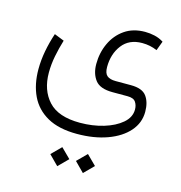

<svg xmlns="http://www.w3.org/2000/svg" viewBox="-113 -445 917 975"><g transform="rotate(15 345.5 43.0)"><path d="M410.2 330.1 460.4 379.9 410.2 430.2 360.4 379.9ZM275.4 330.1 325.7 379.9 275.4 430.2 225.6 379.9ZM329.1 246.1Q233.9 246.1 173.3 212.2Q112.8 178.2 84.2 118.2Q55.7 58.1 55.7 -21Q55.7 -67.9 64.9 -117.4Q74.2 -167 90.3 -214.4L142.1 -193.8Q128.9 -150.9 120.1 -106.2Q111.3 -61.5 111.3 -18.1Q111.3 74.2 163.3 130.9Q215.3 187.5 329.1 187.5Q395.5 187.5 453.1 170.2Q510.7 152.8 546.6 122.1Q582.5 91.3 582.5 50.3Q582.5 27.8 571.3 11.2Q560.1 -5.4 528.3 -5.4H449.2Q383.3 -5.4 357.9 -38.6Q332.5 -71.8 332.5 -122.6Q332.5 -181.6 356 -232.2Q379.4 -282.7 423.6 -313.5Q467.8 -344.2 530.8 -344.2Q555.7 -344.2 580.8 -338.6Q606 -333 628.4 -318.8L609.9 -269.5Q573.2 -285.6 531.2 -285.6Q462.4 -285.6 426 -238Q389.6 -190.4 389.6 -122.1Q389.6 -89.4 404.5 -76.7Q419.4 -64 450.2 -64H530.8Q590.3 -64 613 -33.2Q635.7 -2.4 635.7 48.3Q635.7 106.4 596.4 151.1Q557.1 195.8 487.8 220.9Q418.5 246.1 329.1 246.1Z"/></g></svg>

Font: Vazirmatn UI NL ExtraLight
Style: Regular
Weight: 200
Designer: Saber Rastikerdar
Foundry: Saber Rastikerdar
Version: Version 33.003